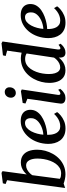

<svg xmlns="http://www.w3.org/2000/svg" viewBox="788 -1644 868 2483"><g transform="rotate(-90 1221.5 -403.0)"><path d="M207 -491.5Q223 -510.5 245.8 -527.8Q268.5 -545 297.2 -556Q326 -567 359.5 -567Q416 -567 453 -540.8Q490 -514.5 508.2 -467.2Q526.5 -420 526.5 -355.5Q526.5 -303.5 512.5 -251.2Q498.5 -199 472 -152Q445.5 -105 406.5 -68.5Q367.5 -32 317.5 -11Q267.5 10 207.5 10Q176.5 10 143.2 2.5Q110 -5 88.5 -13.5L31.5 5.5L132 -745L83 -764L92 -799.5L226.5 -817L249 -804ZM150 -63Q164 -53 182 -49.5Q200 -46 219 -46Q259.5 -46 290.8 -64.8Q322 -83.5 344.8 -115Q367.5 -146.5 382.5 -186.5Q397.5 -226.5 404.8 -269.8Q412 -313 412 -353Q412 -418 389.5 -458.5Q367 -499 323.5 -499Q296 -499 271.2 -486.2Q246.5 -473.5 227.5 -455.2Q208.5 -437 197 -419Z M1013 -97.5Q999.5 -77 969.8 -51.8Q940 -26.5 897.2 -8Q854.5 10.5 801 10.5Q746.5 10.5 708 -8.5Q669.5 -27.5 646 -59.5Q622.5 -91.5 612 -131.2Q601.5 -171 601.5 -212.5Q602.5 -285.5 625 -350Q647.5 -414.5 687.8 -463.5Q728 -512.5 781.5 -540.5Q835 -568.5 897.5 -568.5Q947.5 -568.5 979.2 -552.5Q1011 -536.5 1026.5 -508.8Q1042 -481 1042.5 -446.5Q1043 -399.5 1020.5 -363.5Q998 -327.5 961 -302Q924 -276.5 880.2 -260Q836.5 -243.5 794 -235.2Q751.5 -227 719.5 -226.5Q718 -194 723.2 -163.8Q728.5 -133.5 741.2 -109.5Q754 -85.5 775.8 -71.5Q797.5 -57.5 828 -57.5Q860 -57.5 888.8 -67.8Q917.5 -78 943 -96Q968.5 -114 989.5 -137.5ZM872.5 -513Q837 -513 810 -490.5Q783 -468 764 -432Q745 -396 734.2 -354.8Q723.5 -313.5 720.5 -276Q746.5 -277 776.2 -284.5Q806 -292 834 -305.2Q862 -318.5 885.2 -337.8Q908.5 -357 922 -382Q935.5 -407 934.5 -437.5Q934 -475 917.8 -494Q901.5 -513 872.5 -513Z M1194 10Q1170.5 10 1153.8 2.8Q1137 -4.5 1128.8 -18.8Q1120.5 -33 1123 -54.5Q1125 -75 1130 -109.2Q1135 -143.5 1141.8 -187.5Q1148.5 -231.5 1156.2 -281Q1164 -330.5 1171.2 -382Q1178.5 -433.5 1185 -482.5L1124 -507L1131 -543L1282.5 -566L1305.5 -555L1236 -91Q1233 -73 1237.8 -64.2Q1242.5 -55.5 1251.5 -55.5Q1261.5 -55.5 1272.8 -61.8Q1284 -68 1301 -84L1314 -57.5Q1309 -50 1293.2 -34Q1277.5 -18 1252.5 -4Q1227.5 10 1194 10ZM1259.5 -632Q1233.5 -632 1216 -650.2Q1198.5 -668.5 1199 -697Q1200 -730.5 1220.8 -752.8Q1241.5 -775 1273.5 -775Q1301 -775 1317.5 -757.2Q1334 -739.5 1333.5 -713Q1333.5 -677.5 1313.2 -654.8Q1293 -632 1259.5 -632Z M1823 -91.5Q1821 -73.5 1824.5 -64.5Q1828 -55.5 1837.5 -55.5Q1846.5 -55.5 1857 -61Q1867.5 -66.5 1883.5 -79.5L1897 -53Q1892 -46.5 1876.8 -31.2Q1861.5 -16 1837.5 -3Q1813.5 10 1782.5 10Q1751 10 1735 -6.2Q1719 -22.5 1718 -56L1717.5 -76Q1702.5 -55.5 1679 -35.8Q1655.5 -16 1624 -3Q1592.5 10 1554.5 10Q1497.5 10 1461 -18Q1424.5 -46 1407.5 -93.2Q1390.5 -140.5 1390.5 -198.5Q1390.5 -248.5 1403.5 -300.8Q1416.5 -353 1442.5 -400.5Q1468.5 -448 1507 -485.8Q1545.5 -523.5 1596.5 -545.2Q1647.5 -567 1710.5 -567Q1727 -567 1745.8 -564Q1764.5 -561 1781 -557L1807.5 -744.5L1738.5 -763L1747 -798.5L1902.5 -817L1926 -804ZM1771 -492Q1756 -502.5 1737.2 -507Q1718.5 -511.5 1699 -511.5Q1657.5 -511.5 1625.8 -492Q1594 -472.5 1571.2 -440Q1548.5 -407.5 1533.5 -367.5Q1518.5 -327.5 1511.8 -285Q1505 -242.5 1505 -204Q1505 -159.5 1515 -126.5Q1525 -93.5 1544.2 -75.8Q1563.5 -58 1590.5 -58Q1618.5 -58 1643 -70.2Q1667.5 -82.5 1686.8 -101Q1706 -119.5 1717.5 -138Z M2381 -97.5Q2367.5 -77 2337.8 -51.8Q2308 -26.5 2265.2 -8Q2222.5 10.5 2169 10.5Q2114.5 10.5 2076 -8.5Q2037.5 -27.5 2014 -59.5Q1990.5 -91.5 1980 -131.2Q1969.5 -171 1969.5 -212.5Q1970.5 -285.5 1993 -350Q2015.5 -414.5 2055.8 -463.5Q2096 -512.5 2149.5 -540.5Q2203 -568.5 2265.5 -568.5Q2315.5 -568.5 2347.2 -552.5Q2379 -536.5 2394.5 -508.8Q2410 -481 2410.5 -446.5Q2411 -399.5 2388.5 -363.5Q2366 -327.5 2329 -302Q2292 -276.5 2248.2 -260Q2204.5 -243.5 2162 -235.2Q2119.5 -227 2087.5 -226.5Q2086 -194 2091.2 -163.8Q2096.5 -133.5 2109.2 -109.5Q2122 -85.5 2143.8 -71.5Q2165.5 -57.5 2196 -57.5Q2228 -57.5 2256.8 -67.8Q2285.5 -78 2311 -96Q2336.5 -114 2357.5 -137.5ZM2240.5 -513Q2205 -513 2178 -490.5Q2151 -468 2132 -432Q2113 -396 2102.2 -354.8Q2091.5 -313.5 2088.5 -276Q2114.5 -277 2144.2 -284.5Q2174 -292 2202 -305.2Q2230 -318.5 2253.2 -337.8Q2276.5 -357 2290 -382Q2303.5 -407 2302.5 -437.5Q2302 -475 2285.8 -494Q2269.5 -513 2240.5 -513Z"/></g></svg>

Font: Merriweather 20pt Medium
Style: Italic
Weight: 500
Italic angle: -7.8°
Version: Version 2.101